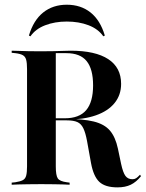

<svg xmlns="http://www.w3.org/2000/svg" viewBox="-20 -787 621 818"><path d="M95.2 -145.2V-492.7Q95.2 -518.5 91.5 -532.3Q87.9 -546 77 -552Q66.1 -558.1 45.2 -560.5L29.8 -562.1V-571Q41.9 -571 59.3 -570.2Q76.6 -569.4 98.8 -569Q121 -568.5 146 -568.5H156.5Q183.1 -568.5 206.9 -569Q230.6 -569.4 249.6 -570.2Q268.5 -571 280.6 -571Q386.3 -571 441.1 -535.1Q496 -499.2 496 -429.8Q496 -382.3 468.1 -348Q440.3 -313.7 388.3 -295.6Q336.3 -277.4 262.9 -277.4H161.3V-283.1H256.5Q317.7 -283.1 347.2 -317.7Q376.6 -352.4 376.6 -423.4Q376.6 -492.7 349.2 -526.6Q321.8 -560.5 262.9 -560.5H217.7V-145.2ZM480.6 11.3Q428.2 11.3 403.2 -12.1Q378.2 -35.5 367.7 -92.7L350.8 -186.3Q344.4 -221 335.1 -240.3Q325.8 -259.7 309.7 -266.9Q293.5 -274.2 264.5 -274.2H169.4V-280.6H255.6Q333.1 -280.6 379 -269.4Q425 -258.1 448.4 -230.6Q471.8 -203.2 482.3 -154L496 -88.7Q504 -51.6 514.5 -37.5Q525 -23.4 544.4 -23.4Q553.2 -23.4 560.1 -27.8Q566.9 -32.3 576.6 -42.7L580.6 -36.3Q560.5 -11.3 537.1 0Q513.7 11.3 480.6 11.3ZM146 -2.4Q121 -2.4 98.8 -2Q76.6 -1.6 59.3 -1.2Q41.9 -0.8 29.8 0V-8.9L45.2 -10.5Q66.1 -13.7 77 -19.4Q87.9 -25 91.5 -38.7Q95.2 -52.4 95.2 -78.2V-145.2H217.7V-78.2Q217.7 -39.5 226.2 -27Q234.7 -14.5 264.5 -10.5L276.6 -8.9V0Q265.3 -0.8 248.8 -1.2Q232.3 -1.6 211.7 -2Q191.1 -2.4 166.1 -2.4H157.3ZM264.5 -766.9Q324.2 -766.9 365.7 -733.9Q407.3 -700.8 426.6 -635.5L420.2 -632.3Q398.4 -663.7 357.3 -679.4Q316.1 -695.2 264.5 -695.2Q213.7 -695.2 172.6 -679.4Q131.5 -663.7 109.7 -632.3L103.2 -635.5Q122.6 -700.8 164.1 -733.9Q205.6 -766.9 264.5 -766.9Z"/></svg>

Font: Playfair 144pt SemiCondensed
Style: Bold
Weight: 700
Width: 4
Designer: Claus Eggers Sørensen
Foundry: Claus Eggers Sørensen
Version: Version 2.203